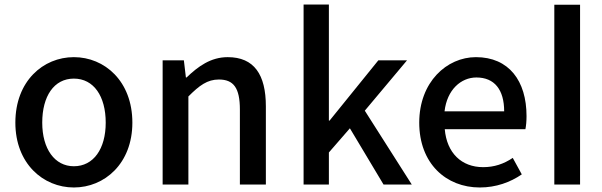

<svg xmlns="http://www.w3.org/2000/svg" viewBox="-20 -817 2667 850"><path d="M307 13C443 13 566 -93 566 -274C566 -458 443 -564 307 -564C171 -564 48 -458 48 -274C48 -93 171 13 307 13ZM307 -81C222 -81 167 -158 167 -274C167 -391 219 -469 307 -469C395 -469 448 -391 448 -274C448 -158 394 -81 307 -81Z M700 -550V0H814V-390C863 -439 898 -465 949 -465C1014 -465 1042 -428 1042 -332V0H1157V-346C1157 -487 1105 -564 988 -564C913 -564 857 -523 806 -474H803L794 -550Z M1324 -797V0H1436V-142L1529 -249L1678 0H1803L1595 -327L1782 -550H1655L1439 -283H1436V-797Z M2104 13C2176 13 2239 -10 2290 -45L2250 -118C2210 -91 2168 -77 2119 -77C2023 -77 1958 -140 1949 -245H2306C2309 -260 2311 -279 2311 -303C2311 -459 2233 -564 2087 -564C1958 -564 1836 -454 1836 -274C1836 -93 1955 13 2104 13ZM2212 -324H1948C1959 -420 2021 -474 2089 -474C2169 -474 2212 -420 2212 -324Z M2434 -796V0H2548V-796Z"/></svg>

Font: Spoqa Han Sans Neo Medium
Style: Regular
Weight: 500
Designer: [Spoqa Han Sans Neo] Dong-huui Kim ___ Younghwa Kang ___ Yujin Lee ___ [Noto Sans] Ryoko NISHIZUKA ____ (kana & ideograp
Foundry: Spoqa (http://www.spoqa-han-sans.com)
Version: Version 1.100;hotconv 1.0.109;makeotfexe 2.5.65596